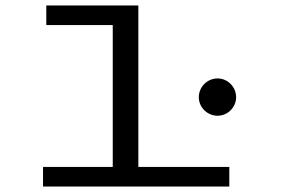

<svg xmlns="http://www.w3.org/2000/svg" viewBox="-20 -685 1040 705"><path d="M138 0H822V-72H488V-665H150V-593H394V-72H138ZM779 -260C816 -260 847 -291 847 -328C847 -366 816 -397 779 -397C741 -397 710 -366 710 -328C710 -291 741 -260 779 -260Z"/></svg>

Font: Inconsolata UltraExpanded
Style: Regular
Weight: 400
Width: 9
Monospace: yes
Designer: Raph Levien, Cyreal, Brenton Simpson
Foundry: Raph Levien, Cyreal, Google
Version: Version 3.100